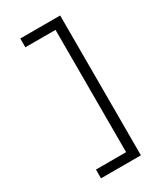

<svg xmlns="http://www.w3.org/2000/svg" viewBox="-245 -931 1041 1213"><g transform="rotate(-30 275.0 -325.0)"><path d="M117 185V121H337V-771H117V-835H408V185Z"/></g></svg>

Font: Lode
Style: Regular
Weight: 400
Monospace: yes
Designer: Belleve Invis
Foundry: Belleve Invis
Version: Version 29.2.0; ttfautohint (v1.8.3)